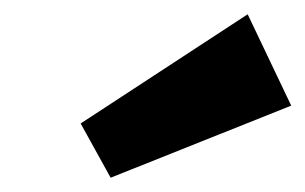

<svg xmlns="http://www.w3.org/2000/svg" viewBox="-20 -766 428 269"><path d="M327 -746 93 -593 135 -517 388 -618Z"/></svg>

Font: Exo 2 Extra Bold
Style: Italic
Weight: 800
Italic angle: -8°
Designer: Natanael Gama
Version: Version 1.001;PS 001.001;hotconv 1.0.88;makeotf.lib2.5.64775